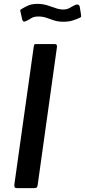

<svg xmlns="http://www.w3.org/2000/svg" viewBox="-20 -969 438 989"><path d="M263 -742Q276 -742 273 -724L174 -16Q172 -5 168.5 -2.5Q165 0 154 0H68Q58 0 55.5 -5Q53 -10 54 -19L154 -730Q155 -738 157.5 -740Q160 -742 166 -742ZM390 -877Q375 -870 354.5 -863.5Q334 -857 307 -857Q279 -857 258 -864Q237 -871 218.5 -877.5Q200 -884 177 -884Q154 -884 140.5 -875Q127 -866 111 -859Q103 -856 99.5 -859.5Q96 -863 94 -870L87 -902Q86 -908 84.5 -913Q83 -918 90 -922Q109 -934 127.5 -941.5Q146 -949 173 -949Q200 -949 222.5 -942Q245 -935 265.5 -927.5Q286 -920 307 -920Q322 -920 332.5 -925Q343 -930 353 -936Q363 -942 372 -945Q381 -947 385.5 -943.5Q390 -940 391 -933L397 -896Q398 -890 398 -885Q398 -880 390 -877Z"/></svg>

Font: Libre Franklin Thin Medium
Style: Italic
Weight: 500
Italic angle: -8°
Version: Version 3.000